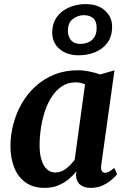

<svg xmlns="http://www.w3.org/2000/svg" viewBox="-20 -906 616 936"><path d="M473.5 -101.5Q471 -80.5 476.8 -72Q482.5 -63.5 492.5 -63.5Q500.5 -63.5 511 -69Q521.5 -74.5 537 -87.5L551 -57.5Q545.5 -49 527.8 -32.8Q510 -16.5 483 -3.2Q456 10 421.5 10Q390.5 10 371 -5.5Q351.5 -21 350.5 -52L352.5 -71Q337 -51 314.8 -32.5Q292.5 -14 263.5 -2Q234.5 10 198.5 10Q141.5 10 104.2 -17Q67 -44 49 -90.2Q31 -136.5 31 -193.5Q31 -247.5 45 -301Q59 -354.5 86.2 -401.8Q113.5 -449 153.5 -485.5Q193.5 -522 245.5 -542.8Q297.5 -563.5 360.5 -563.5Q387 -563.5 417.2 -557.2Q447.5 -551 468.5 -543L538 -563ZM394.5 -494.5Q384.5 -499.5 373 -502Q361.5 -504.5 348.5 -504.5Q311.5 -504.5 283 -486Q254.5 -467.5 233.5 -436Q212.5 -404.5 199.2 -364.5Q186 -324.5 179.5 -281.5Q173 -238.5 173 -197.5Q173 -154.5 182.8 -124.8Q192.5 -95 209.8 -80Q227 -65 249.5 -65Q264.5 -65 278 -70.2Q291.5 -75.5 303.2 -84.5Q315 -93.5 325.2 -104.5Q335.5 -115.5 344 -126.5ZM364 -636.5Q305.5 -636.5 270 -667.2Q234.5 -698 234.5 -747.5Q235 -785.5 250 -811.8Q265 -838 289.2 -854.5Q313.5 -871 341.8 -878.5Q370 -886 396.5 -886Q458 -886 492.5 -854Q527 -822 526.5 -775Q526.5 -728 503.2 -697Q480 -666 442.8 -651.2Q405.5 -636.5 364 -636.5ZM371 -692Q390 -692 408.2 -698.8Q426.5 -705.5 438.8 -722.8Q451 -740 451 -770Q451.5 -802 434.8 -817Q418 -832 387.5 -832Q361 -832 336 -814Q311 -796 311 -756.5Q310.5 -730 325.5 -711Q340.5 -692 371 -692Z"/></svg>

Font: Merriweather 28pt
Style: Bold Italic
Weight: 700
Italic angle: -7.8°
Version: Version 2.101